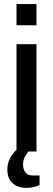

<svg xmlns="http://www.w3.org/2000/svg" viewBox="-20 -743 260 942"><path d="M61 -619V-723H159V-619ZM61 0V-526H159V0ZM109 179Q86 179 65 170.5Q44 162 30 142.5Q16 123 16 90Q16 56 30.5 31.5Q45 7 64 -12H126V-7Q116 3 104.5 22Q93 41 93 64Q93 86 104 102Q115 118 142 118H174V165Q160 172 141.5 175.5Q123 179 109 179Z"/></svg>

Font: Archivo SemiCondensed Medium
Style: Regular
Weight: 500
Width: 4
Designer: Hector Gatti
Foundry: Omnibus-Type
Version: Version 2.001